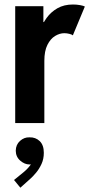

<svg xmlns="http://www.w3.org/2000/svg" viewBox="-20 -561 407 875"><path d="M49.3 0V-532.7H177.7V-460.4H192.4L164.1 -424.8Q173.3 -452.6 192.6 -479.5Q211.9 -506.3 241.7 -523.4Q271.5 -540.5 312.5 -540.5Q329.6 -540.5 345.2 -537.6Q360.8 -534.7 366.7 -531.2L312 -399.9Q308.1 -403.8 296.4 -406.7Q284.7 -409.7 272.9 -409.7Q252 -409.7 231 -397Q210 -384.3 196 -356.4Q182.1 -328.6 182.1 -283.7V0ZM72.8 294.4 43.9 259.3 89.4 222.2Q97.7 215.3 107.7 204.6Q117.7 193.8 125 181.6Q132.3 169.4 131.8 158.7L149.9 158.2Q148.9 169.9 140.6 179.2Q132.3 188.5 114.3 188.5Q92.3 188.5 72.3 171.1Q52.2 153.8 51.8 126Q52.2 98.1 71.3 81.1Q90.3 64 114.3 64.9Q142.1 64 160.9 82Q179.7 100.1 179.7 135.3Q179.7 163.6 169.2 186.3Q158.7 209 144.8 225.6Q130.9 242.2 120.6 251.5Z"/></svg>

Font: Reddit Sans Condensed
Style: Bold
Weight: 700
Designer: Stephen Hutchings
Foundry: Reddit
Version: Version 1.014